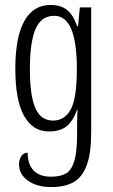

<svg xmlns="http://www.w3.org/2000/svg" viewBox="-20 -522 457 777"><path d="M57 143Q57 123 66.5 109.5Q76 96 92 96Q92 143 116 168Q140 193 186 193Q224 193 246.5 180.5Q269 168 280.5 130Q292 92 292 19V-4Q292 -58 294 -78H292Q275 -31 249 -10.5Q223 10 178 10Q113 10 77.5 -53Q42 -116 42 -244Q42 -372 78.5 -437Q115 -502 185 -502Q226 -502 251.5 -481.5Q277 -461 292 -416H296L303 -492H349V13Q349 98 331 146.5Q313 195 278 215Q243 235 188 235Q129 235 93 209Q57 183 57 143ZM291 -244Q291 -458 200 -458Q147 -458 124 -405Q101 -352 101 -243Q101 -135 123 -84.5Q145 -34 195 -34Q241 -34 266 -78.5Q291 -123 291 -244Z"/></svg>

Font: Noto Serif Armenian Light Cond
Style: Regular
Weight: 300
Width: 3
Designer: Monotype Design team
Foundry: Monotype Imaging Inc.
Version: Version 1.000